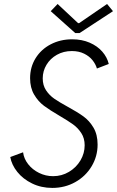

<svg xmlns="http://www.w3.org/2000/svg" viewBox="-20 -922 579 950"><path d="M30.8 -145 94.2 -168.5Q98.1 -136.7 119.4 -109.6Q140.6 -82.5 173.3 -66.4Q206.1 -50.3 242.7 -50.3Q285.6 -50.3 321.5 -71.8Q357.4 -93.3 378.2 -128.4Q398.9 -163.6 398.9 -203.1Q398.9 -237.8 382.3 -263.4Q365.7 -289.1 341.3 -306.6Q316.9 -324.2 274.4 -349.1Q226.6 -377 197.8 -398.4Q168.9 -419.9 148.9 -453.9Q128.9 -487.8 128.9 -535.2Q128.9 -589.8 156 -633.8Q183.1 -677.7 230.7 -702.6Q278.3 -727.5 336.9 -727.5Q385.3 -727.5 423.6 -710.9Q461.9 -694.3 486.1 -666.5Q510.3 -638.7 518.1 -605.5L459.5 -583Q453.6 -604 438 -623.8Q422.4 -643.6 396.2 -656.5Q370.1 -669.4 335.4 -669.4Q294.4 -669.4 261.5 -650.9Q228.5 -632.3 210 -601.3Q191.4 -570.3 191.4 -534.2Q191.4 -500 207.8 -475.3Q224.1 -450.7 248.3 -433.8Q272.5 -417 314.5 -394Q362.8 -367.7 392.3 -346.4Q421.9 -325.2 442.4 -290.8Q462.9 -256.3 462.9 -207Q462.9 -148.4 433.3 -99.1Q403.8 -49.8 352.5 -21Q301.3 7.8 238.8 7.8Q184.1 7.8 138.9 -14.2Q93.8 -36.1 65.7 -71.3Q37.6 -106.4 30.8 -145ZM231 -866.7 265.1 -902.3 366.2 -807.6H371.6L509.8 -902.3L539.1 -866.7L373.5 -758.3H352.5Z"/></svg>

Font: Reddit Sans Vanilla Light
Style: Italic
Weight: 300
Italic angle: -11.25°
Designer: Stephen Hutchings
Version: Version 1.013